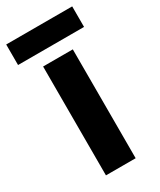

<svg xmlns="http://www.w3.org/2000/svg" viewBox="-195 -772 696 834"><g transform="rotate(-30 152.5 -354.5)"><path d="M227 0H78V-546H227ZM318 -709V-606H-13V-709Z"/></g></svg>

Font: Noto Sans Adlam Unjoined
Style: Regular
Weight: 400
Designer: Mark Jamra, Neil Patel
Foundry: JamraPatel LLC
Version: Version 3.001